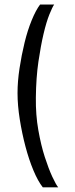

<svg xmlns="http://www.w3.org/2000/svg" viewBox="-20 -759 327 839"><path d="M167 59.6Q145.5 32.2 126 -14.6Q106.4 -61.5 91.3 -118.7Q76.2 -175.8 66.4 -237.3Q56.6 -298.8 56.6 -352.5Q56.6 -403.3 65.4 -460.9Q74.2 -518.6 87.4 -572.8Q100.6 -627 118.7 -670.9Q136.7 -714.8 155.3 -739.3H216.8Q209 -728.5 195.8 -695.8Q182.6 -663.1 170.4 -611.3Q158.2 -559.6 147.9 -489.7Q137.7 -419.9 136.7 -333Q135.7 -256.8 147.5 -190.4Q159.2 -124 175.8 -72.8Q192.4 -21.5 208.5 13.2Q224.6 47.9 234.4 59.6Z"/></svg>

Font: Allerta
Style: Stencil
Weight: 400
Designer: Matt McInerney
Foundry: Matt McInerney
Version: Version 1.0